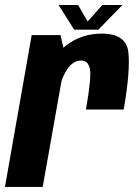

<svg xmlns="http://www.w3.org/2000/svg" viewBox="-46 -734 538 754"><path d="M291.5 -303.9H439.8Q466 -453.8 458.2 -527.9Q450.4 -602 353.4 -602Q274.5 -602 214.2 -555.9Q153.9 -509.8 138.5 -422.2L191.7 -399.8Q198.6 -434.7 220.6 -465.5Q242.6 -496.3 273.3 -496.3Q300.3 -496.3 307 -463Q313.7 -429.8 291.5 -303.9ZM-26.5 0H121.7L211.8 -507.5L191.6 -596.4H78.5ZM245.3 -617.5H340.4L434.6 -714.3H355.7L298.1 -649.5L260.7 -714.3H184.1Z"/></svg>

Font: Anybody Thin Condensed
Style: Italic
Weight: 100
Width: 3
Italic angle: -10°
Version: Version 1.113;gftools[0.9.25]